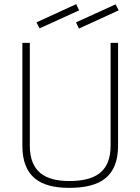

<svg xmlns="http://www.w3.org/2000/svg" viewBox="-20 -899 678 927"><path d="M171 -762 362 -849 348 -879 156 -791ZM361 -761 553 -849 538 -878 347 -791ZM124 -692H88V-196C88 -45 174 8 314 8C464 8 550 -46 550 -196V-692H514V-196C514 -69 440 -25 314 -25C197 -25 124 -70 124 -196Z"/></svg>

Font: RazerF5 Thin
Style: Regular
Weight: 250
Foundry: Razer Inc.
Version: Version 2